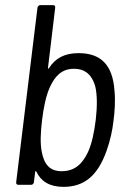

<svg xmlns="http://www.w3.org/2000/svg" viewBox="-20 -720 492 748"><path d="M426 -367C419 -468 372 -513 286 -513C230 -513 195 -492 171 -455C169 -451 166 -452 167 -456L195 -690C196 -696 193 -700 187 -700H137C132 -700 127 -696 126 -690L43 -10C42 -4 46 0 51 0H101C107 0 111 -4 112 -10L117 -50C117 -54 120 -54 122 -51C139 -14 173 8 227 8C307 8 360 -34 395 -132C410 -174 418 -213 422 -248C427 -283 430 -331 426 -367ZM323 -128C301 -81 271 -53 220 -53C173 -53 152 -81 143 -127C136 -160 138 -204 144 -253C150 -302 159 -347 175 -382C195 -425 222 -452 268 -452C314 -452 339 -426 351 -384C359 -350 359 -305 353 -253C347 -205 338 -161 323 -128Z"/></svg>

Font: Barlow Semi Condensed
Style: Italic
Weight: 400
Width: 4
Italic angle: -7°
Designer: Jeremy Tribby
Foundry: Tribby Type
Version: Version 1.422;hotconv 1.0.109;makeotfexe 2.5.65596